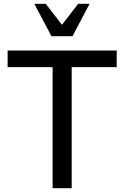

<svg xmlns="http://www.w3.org/2000/svg" viewBox="-20 -987 652 1007"><path d="M592 -635V-722H20V-635H256V0H356V-635ZM250 -797H360L450 -967H390L305 -857L220 -967H160Z"/></svg>

Font: Perun
Style: Regular
Weight: 400
Foundry: Copyright (c) Stefan Peev, Context Ltd, 2016
Version: Version 1.089